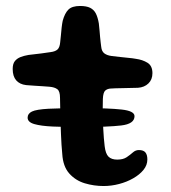

<svg xmlns="http://www.w3.org/2000/svg" viewBox="-20 -612 574 643"><path d="M72.5 -218Q72.5 -231.5 87 -238.5Q101.5 -245.5 142.2 -247.8Q183 -250 261.5 -250Q343.5 -250 387 -245.2Q430.5 -240.5 430.5 -223Q430.5 -197 385.8 -191.8Q341 -186.5 250 -186.5Q197.5 -186.5 157.2 -188.2Q117 -190 94.8 -196.5Q72.5 -203 72.5 -218ZM327 11Q294.5 11 263.8 1.8Q233 -7.5 212 -31Q191 -54.5 188.5 -96.5Q187 -110.5 186 -127.2Q185 -144 184.2 -163Q183.5 -182 182.8 -202.2Q182 -222.5 181.8 -243.2Q181.5 -264 181 -284Q181 -306.5 172 -313.2Q163 -320 146 -321.5Q136.5 -322.5 122.8 -323.2Q109 -324 94.5 -325Q80 -326 67.5 -327Q46 -329.5 34.2 -343Q22.5 -356.5 22.5 -381Q22.5 -398 29.5 -407Q36.5 -416 48.5 -420.8Q60.5 -425.5 75.5 -428Q100.5 -430.5 117.8 -433Q135 -435.5 149.5 -437.5Q165 -439.5 172.5 -446.2Q180 -453 181.5 -470Q183 -481 184 -494Q185 -507 186.5 -520Q188 -533 190 -542.5Q197 -568 209.2 -580Q221.5 -592 248 -592Q269.5 -592 282 -585.8Q294.5 -579.5 301 -566.8Q307.5 -554 311 -533.5Q312.5 -519.5 313.5 -508.5Q314.5 -497.5 315.2 -488.2Q316 -479 317 -471Q318 -463 319 -455Q320.5 -440 329.5 -433.2Q338.5 -426.5 353.5 -424.5Q367 -423 381.8 -421.2Q396.5 -419.5 410.5 -418.2Q424.5 -417 435 -415Q457.5 -412 474 -401.8Q490.5 -391.5 490.5 -367Q490.5 -345.5 477 -332.5Q463.5 -319.5 442 -318Q414 -317 389.5 -316.8Q365 -316.5 351 -315.5Q340 -315 332.8 -309Q325.5 -303 324.5 -281Q324 -264.5 324 -247.5Q324 -230.5 324.5 -213.5Q325 -196.5 325.8 -180.2Q326.5 -164 327.8 -149.5Q329 -135 330.5 -122.5Q333.5 -97 343.5 -87.2Q353.5 -77.5 372.5 -77.5Q392.5 -77.5 404.2 -85.5Q416 -93.5 425 -101.5Q434 -109.5 445 -109.5Q460.5 -109.5 467 -101.5Q473.5 -93.5 473.5 -78Q473.5 -59 460.5 -43Q447.5 -27 426 -14.8Q404.5 -2.5 378.8 4.2Q353 11 327 11Z"/></svg>

Font: Gluten Medium
Style: Regular
Weight: 500
Designer: Tyler Finck
Foundry: Etcetera Type Company
Version: Version 1.300